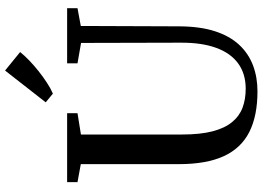

<svg xmlns="http://www.w3.org/2000/svg" viewBox="-159 -869 1036 758"><g transform="rotate(-90 359.0 -490.0)"><path d="M377.5 8.5Q280.5 8.5 216.8 -23.8Q153 -56 121.5 -124.5Q90 -193 90 -301.5V-689L19 -702V-743H291V-702L207 -688.5V-288.5Q207 -217.5 219.5 -169.2Q232 -121 255.8 -92Q279.5 -63 312.8 -50.5Q346 -38 387.5 -38Q446.5 -38 487.2 -67.5Q528 -97 549 -154.2Q570 -211.5 569.5 -295L568.5 -688L488 -702V-743H705.5V-702L635.5 -689L634 -299.5Q633.5 -218 614.8 -159.8Q596 -101.5 561.5 -64.2Q527 -27 480 -9.2Q433 8.5 377.5 8.5ZM368 -799.5 334 -827.5 459.5 -988 532.5 -928.5Q519 -911.5 499.2 -892.5Q479.5 -873.5 456.8 -855.5Q434 -837.5 411.5 -822.8Q389 -808 369 -799.5Z"/></g></svg>

Font: Merriweather 60pt Medium
Style: Regular
Weight: 500
Version: Version 2.100